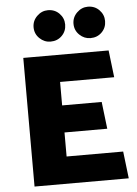

<svg xmlns="http://www.w3.org/2000/svg" viewBox="-61 -965 719 1011"><g transform="rotate(-5 299.0 -459.5)"><path d="M578 0 561 -143H262V-270H488L471 -413H262V-537H548L531 -680H80V0ZM231 -753Q267 -753 291 -777Q315 -801 315 -836Q315 -870 291 -894.5Q267 -919 231 -919Q198 -919 173 -894.5Q148 -870 148 -836Q148 -801 173 -777Q198 -753 231 -753ZM442 -753Q478 -753 502 -777Q526 -801 526 -836Q526 -870 502 -894.5Q478 -919 442 -919Q409 -919 384 -894.5Q359 -870 359 -836Q359 -801 384 -777Q409 -753 442 -753Z"/></g></svg>

Font: Catamaran Black
Style: Regular
Weight: 900
Designer: Pria Ravichandran
Version: Version 2.000